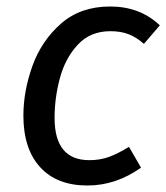

<svg xmlns="http://www.w3.org/2000/svg" viewBox="-20 -559 512 591"><path d="M472 -481 423 -424Q399 -445 375 -454Q351 -463 320 -463Q258 -463 219.5 -421.5Q181 -380 164.5 -319Q148 -258 148 -196Q148 -66 255 -66Q288 -66 315.5 -76Q343 -86 377 -107L414 -43Q337 12 249 12Q155 12 103.5 -44.5Q52 -101 52 -203Q52 -279 80 -356.5Q108 -434 168 -486.5Q228 -539 319 -539Q411 -539 472 -481Z"/></svg>

Font: Fira Sans
Style: Italic
Weight: 400
Italic angle: -8°
Designer: bBox Type GmbH & Carrois Corporate GbR & Edenspiekermann AG
Foundry: bBox Type GmbH & Carrois Corporate GbR & Edenspiekermann AG
Version: Version 4.301